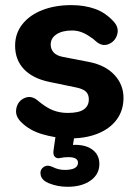

<svg xmlns="http://www.w3.org/2000/svg" viewBox="-20 -520 522 736"><path d="M61.8 -51.3Q36.7 -75.4 42.6 -104.3Q48.5 -133.1 74.2 -144.3Q99.8 -155.4 123.9 -135.2Q157.3 -107 183.6 -97.1Q209.9 -87.1 239.5 -87.1Q282.2 -87.1 301.3 -100.6Q320.5 -114.1 320.5 -139Q320.5 -158.6 309 -169.1Q297.5 -179.7 270.2 -185.1L168.2 -206.2Q105.4 -219.4 71.6 -255Q37.9 -290.6 37.9 -345Q37.9 -391.6 65.6 -426.9Q93.4 -462.2 142.2 -481.3Q191 -500.4 253.7 -500.4Q303.8 -500.4 344.7 -485.8Q385.6 -471.1 416.6 -436.3Q437.1 -413.6 429 -387.1Q420.9 -360.5 395.9 -350.7Q371 -340.8 347.6 -361.8Q335.8 -373 326.1 -378.4Q307.7 -391.4 290.7 -397.3Q273.7 -403.1 256.5 -403.1Q218.6 -403.1 196.5 -388.4Q174.3 -373.7 174.3 -348.8Q174.3 -332.2 185.3 -319.5Q196.3 -306.7 220.2 -302.1L321.4 -282.5Q384 -270.1 418.7 -232.8Q453.4 -195.5 453.4 -144.9Q453.4 -96.6 427 -61.1Q400.6 -25.6 352.2 -6.8Q303.8 12 240.1 10.4Q190.8 8.8 142 -5.6Q93.2 -20 61.8 -51.3ZM167.1 182.4Q140.6 171.2 136.1 151.8Q131.6 132.4 146.2 121.1Q160.8 109.9 182.3 120.3Q203.7 131.3 227.6 131.3Q252.8 131.5 265.9 124.5Q279 117.5 279 103.6Q279 93.4 270.1 87.9Q261.2 82.4 242.2 82.4Q225.4 82.4 213.4 85.2Q205.6 87 200.5 86.3Q195.4 85.6 190.6 81.4Q182.4 73.8 185.4 54.8L196.2 -20H268.9L256.1 56.2L221.3 43.4Q246.7 35.2 267.3 35.2Q310.9 35.2 335.9 54.9Q360.9 74.6 360.9 108.4Q360.9 148.2 327.2 172.1Q293.5 196 239.3 196Q219.1 196 202.1 192.7Q185.1 189.4 167.1 182.4Z"/></svg>

Font: SN Pro Thin
Style: Regular
Weight: 200
Designer: Tobias Whetton
Foundry: Supernotes
Version: Version 1.003;Glyphs 3.3 (3324)